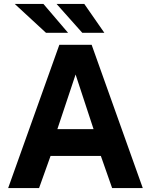

<svg xmlns="http://www.w3.org/2000/svg" viewBox="-20 -949 762 969"><path d="M279.5 -723H442.5L700.5 0H545.8L489 -162H235.2L177.2 0H21.2ZM452.2 -297.2 361.5 -573 269.5 -297.2ZM506.6 -783.5H395.2L265.6 -929H405.5ZM323.5 -783.5H212.1L54.5 -929H199.2Z"/></svg>

Font: Public Sans VF
Style: Regular
Weight: 400
Designer: Pablo Impallari, Rodrigo Fuenzalida (Modified by Dan O. Williams and USWDS)
Version: Version 1.003